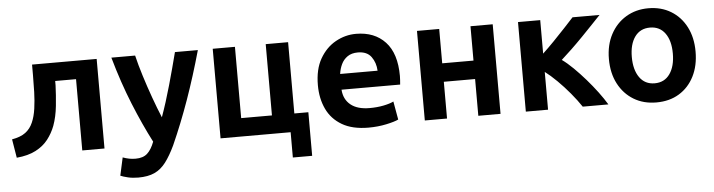

<svg xmlns="http://www.w3.org/2000/svg" viewBox="-45 -736 4163 1119"><g transform="rotate(-5 2036.0 -176.0)"><path d="M29 9 11 -100Q62 -109 90.5 -130.5Q119 -152 134 -187Q149 -221 155.5 -267Q162 -313 163.5 -363.5Q165 -414 165 -463V-524H543V0H413V-417H291V-392Q289 -336 282.5 -272.5Q276 -209 257 -157Q241 -115 213.5 -79.5Q186 -44 141 -20.5Q96 3 29 9Z M725 186Q692 186 664.5 179.5Q637 173 621 166L644 61Q663 68 681 71.5Q699 75 719 75Q763 75 787.5 52.5Q812 30 829 -15Q775 -119 723 -247Q671 -375 629 -524H768Q781 -469 801.5 -403.5Q822 -338 845.5 -272.5Q869 -207 892 -152Q922 -235 950 -334.5Q978 -434 1001 -524H1135Q1093 -374 1045.5 -240Q998 -106 943 17Q915 76 886.5 113.5Q858 151 820 168.5Q782 186 725 186Z M1632 148V0H1222V-524H1352V-107H1532V-524H1663V-107H1745V148Z M2087 13Q1993 13 1932.5 -22.5Q1872 -58 1843 -119.5Q1814 -181 1814 -259Q1814 -352 1849.5 -413.5Q1885 -475 1941.5 -506.5Q1998 -538 2061 -538Q2169 -538 2232 -470.5Q2295 -403 2295 -271Q2295 -260 2294 -246Q2293 -232 2292 -221H1949Q1953 -164 1992.5 -132Q2032 -100 2103 -100Q2147 -100 2184.5 -107.5Q2222 -115 2244 -126L2263 -19Q2241 -8 2191.5 2.5Q2142 13 2087 13ZM1949 -313H2168Q2166 -360 2141 -394.5Q2116 -429 2062 -429Q2026 -429 2002 -412.5Q1978 -396 1965.5 -369.5Q1953 -343 1949 -313Z M2417 0V-524H2547V-323H2730V-524H2860V0H2730V-215H2547V0Z M3008 0V-524H3138V-328Q3170 -358 3205.5 -394.5Q3241 -431 3273 -465.5Q3305 -500 3327 -524H3485Q3464 -502 3434.5 -471Q3405 -440 3371.5 -405.5Q3338 -371 3304.5 -339Q3271 -307 3243 -282Q3274 -260 3308.5 -226Q3343 -192 3377 -153Q3411 -114 3440.5 -74.5Q3470 -35 3491 0H3341Q3315 -39 3280 -81Q3245 -123 3207.5 -160Q3170 -197 3138 -221V0Z M3771 13Q3696 13 3639 -21.5Q3582 -56 3549.5 -118Q3517 -180 3517 -263Q3517 -345 3550 -407Q3583 -469 3640.5 -503.5Q3698 -538 3771 -538Q3846 -538 3903 -503.5Q3960 -469 3992 -407Q4024 -345 4024 -263Q4024 -180 3992.5 -118Q3961 -56 3904.5 -21.5Q3848 13 3771 13ZM3771 -99Q3828 -99 3859.5 -143.5Q3891 -188 3891 -263Q3891 -338 3859.5 -381.5Q3828 -425 3771 -425Q3714 -425 3682.5 -381.5Q3651 -338 3651 -263Q3651 -188 3682.5 -143.5Q3714 -99 3771 -99Z"/></g></svg>

Font: Ubuntu Sans
Style: Bold
Weight: 700
Designer: Dalton Maag Ltd
Foundry: Dalton Maag Ltd
Version: Version 1.006; ttfautohint (v1.8.4.7-5d5b)